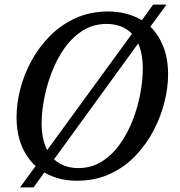

<svg xmlns="http://www.w3.org/2000/svg" viewBox="-20 -775 782 835"><path d="M67 40 135 -53Q96 -88 74 -141.5Q52 -195 52 -266Q52 -324 68 -387Q84 -450 116.5 -510Q149 -570 197 -618.5Q245 -667 308.5 -696Q372 -725 452 -725Q491 -725 528 -715.5Q565 -706 597 -687L646 -755H704L634 -659Q669 -625 690 -573Q711 -521 711 -450Q711 -395 695.5 -332Q680 -269 648.5 -208.5Q617 -148 569.5 -98Q522 -48 458 -18.5Q394 11 314 11Q234 11 173 -25L126 40ZM161 -238Q161 -202 167.5 -173Q174 -144 185 -122L554 -628Q533 -650 505 -660.5Q477 -671 444 -671Q386 -671 340 -642Q294 -613 260.5 -565.5Q227 -518 205 -460.5Q183 -403 172 -345Q161 -287 161 -238ZM320 -44Q378 -44 423.5 -73Q469 -102 502.5 -149.5Q536 -197 558 -254.5Q580 -312 590.5 -370Q601 -428 601 -477Q601 -542 581 -586L215 -82Q236 -63 263 -53.5Q290 -44 320 -44Z"/></svg>

Font: NotoSerif-Italic
Style: Regular
Weight: 400
Italic angle: -12°
Designer: Monotype Design Team
Foundry: Monotype Imaging Inc.
Version: Version 2.007; ttfautohint (v1.8) -l 8 -r 50 -G 200 -x 14 -D